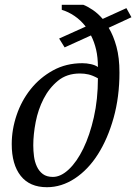

<svg xmlns="http://www.w3.org/2000/svg" viewBox="-20 -770 569 802"><path d="M314 -463Q259 -463 222 -432.5Q185 -402 162 -357Q139 -312 129 -260Q119 -208 119 -163Q119 -140 122 -117Q125 -94 134 -74.5Q143 -55 159 -43Q175 -31 201 -31Q234 -31 267.5 -62.5Q301 -94 328 -149.5Q355 -205 372 -280Q389 -355 389 -443Q367 -455 350 -459Q333 -463 314 -463ZM227 -609 338 -659Q317 -686 291 -703.5Q265 -721 238 -729V-750H328Q346 -743 367.5 -728.5Q389 -714 409 -691L508 -736L529 -698L434 -654Q454 -621 466.5 -575Q479 -529 479 -467Q479 -365 454.5 -277.5Q430 -190 389 -125.5Q348 -61 292.5 -24.5Q237 12 176 12Q104 12 66.5 -35.5Q29 -83 29 -168Q29 -229 49.5 -289.5Q70 -350 108.5 -398Q147 -446 201.5 -476Q256 -506 324 -506Q342 -506 360 -502Q378 -498 389 -490Q389 -530 381.5 -562.5Q374 -595 360 -622L250 -572Z"/></svg>

Font: PTSerif
Style: Italic
Weight: 400
Italic angle: -12°
Designer: A.Korolkova, O.Umpeleva, V.Yefimov
Foundry: ParaType Ltd
Version: Version 1.000W OFL; ttfautohint (v1.2) -l 8 -r 50 -G 200 -x 